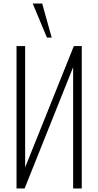

<svg xmlns="http://www.w3.org/2000/svg" viewBox="-20 -1072 560 1092"><path d="M74 0V-810H123V-120L400 -810H445V0H396V-690L120 0ZM247 -858 166 -1052H220L274 -858Z"/></svg>

Font: Oswald ExtraLight
Style: Regular
Weight: 250
Designer: Vernon Adams
Foundry: Vernon Adams
Version: Version 4.103;gftools[0.9.33.dev8+g029e19f]